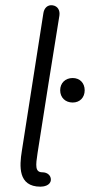

<svg xmlns="http://www.w3.org/2000/svg" viewBox="-20 -696 338 721"><path d="M171 -20C172 -36 159 -49 139 -49C111 -49 114 -75 121 -121C151 -315 172 -444 203 -637C206 -657 197 -673 178 -676C159 -679 146 -666 143 -647L62 -129C53 -73 47 5 132 5C144 5 169 1 171 -20ZM253 -311C280 -311 298 -330 298 -357C298 -384 280 -403 253 -403C225 -403 206 -384 206 -357C206 -330 225 -311 253 -311Z"/></svg>

Font: SN Pro Light
Style: Italic
Weight: 300
Italic angle: -8.99998°
Designer: Tobias Whetton
Foundry: Supernotes
Version: Version 1.001;Glyphs 3.2 (3249)